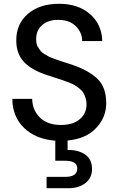

<svg xmlns="http://www.w3.org/2000/svg" viewBox="-20 -732 627 1014"><path d="M226 262V202H325Q388 202 388 158Q388 117 325 117H272V11Q169 3 107.5 -56Q46 -115 45 -210H150Q151 -150 191 -111Q231 -72 302 -72Q364 -72 400.5 -102Q437 -132 437 -181Q437 -199 432 -214.5Q427 -230 420.5 -241.5Q414 -253 400 -264Q386 -275 375.5 -281.5Q365 -288 343.5 -296.5Q322 -305 309.5 -309Q297 -313 270 -322Q243 -331 230 -335Q146 -362 106 -405.5Q66 -449 66 -517Q65 -605 127 -658.5Q189 -712 292 -712Q393 -712 455.5 -657.5Q518 -603 520 -515H414Q414 -560 380.5 -593.5Q347 -627 289 -627Q236 -628 203.5 -600.5Q171 -573 171 -526Q171 -512 173.5 -500.5Q176 -489 183 -479.5Q190 -470 195 -462.5Q200 -455 214 -447Q228 -439 235.5 -434.5Q243 -430 262.5 -423Q282 -416 291.5 -412.5Q301 -409 325.5 -401.5Q350 -394 361 -390Q449 -360 495 -315.5Q541 -271 541 -187Q541 -112 487.5 -55.5Q434 1 337 10V60Q394 59 430 84.5Q466 110 466 160Q466 208 431 235Q396 262 342 262Z"/></svg>

Font: AWOL-DM Medium
Style: Regular
Weight: 500
Designer: Colophon Foundry, Jonny Pinhorn, Mikhail Sharanda
Foundry: Colophon Foundry
Version: Version 1.000;Glyphs 3.2.3 (3260)